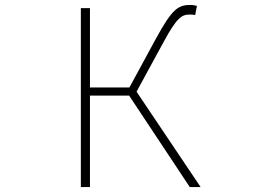

<svg xmlns="http://www.w3.org/2000/svg" viewBox="-20 -759 1040 779"><path d="M308 0H345V-371H504L750 0H794L534 -387L644 -589C698 -689 718 -700 750 -700C757 -700 763 -700 772 -698L779 -735C772 -737 763 -739 753 -739C702 -739 678 -722 612 -601L505 -404H345V-726H308Z"/></svg>

Font: Harano Aji Gothic K1 ExtraLight
Style: Regular
Weight: 250
Foundry: Masamichi Hosoda
Version: HaranoAjiGothicK1-ExtraLight version 20230610;ttx 4.39.4